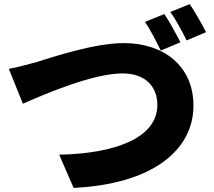

<svg xmlns="http://www.w3.org/2000/svg" viewBox="-20 -883 1040 931"><path d="M23 -549 91 -380C210 -433 435 -527 574 -527C686 -527 743 -462 743 -374C743 -216 542 -138 267 -133L337 28C715 10 918 -152 918 -371C918 -566 770 -674 581 -674C433 -674 226 -603 154 -581C118 -571 60 -556 23 -549ZM777 -815 683 -777C710 -738 739 -679 760 -638L855 -678C837 -713 802 -778 777 -815ZM900 -863 806 -825C833 -787 865 -728 885 -687L979 -727C962 -761 926 -825 900 -863Z"/></svg>

Font: Noto Sans CJK TC Black
Style: Regular
Weight: 900
Designer: Ryoko NISHIZUKA 西塚涼子 (kana, bopomofo & ideographs); Paul D. Hunt (Latin, Greek & Cyrillic); Sandoll Communications 산돌커뮤니
Foundry: Adobe
Version: Version 2.004;hotconv 1.0.118;makeotfexe 2.5.65603